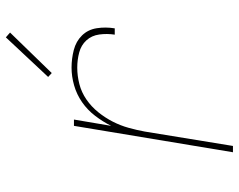

<svg xmlns="http://www.w3.org/2000/svg" viewBox="-98 -698 797 640"><g transform="rotate(-90 300.0 -378.5)"><path d="M112 0 200 -530H221L200 -406Q214 -434 233.5 -459.5Q253 -485 279 -503Q305 -521 335 -529.5Q365 -538 394 -538Q424 -538 453 -530.5Q482 -523 501.5 -503Q521 -483 525.5 -453.5Q530 -424 525 -394H504Q508 -420 504.5 -445.5Q501 -471 485 -488.5Q469 -506 444.5 -512.5Q420 -519 394 -519Q367 -519 339.5 -512Q312 -505 288 -488.5Q264 -472 245.5 -449Q227 -426 214 -400.5Q201 -375 193.5 -348Q186 -321 181 -294L133 0ZM376 -604 363 -616 495 -757 511 -743Z"/></g></svg>

Font: Iosevka Curly ThExObl
Style: Regular
Weight: 100
Width: 7
Italic angle: -9°
Monospace: yes
Designer: Belleve Invis
Foundry: Belleve Invis
Version: Version 11.1.0; ttfautohint (v1.8.3)